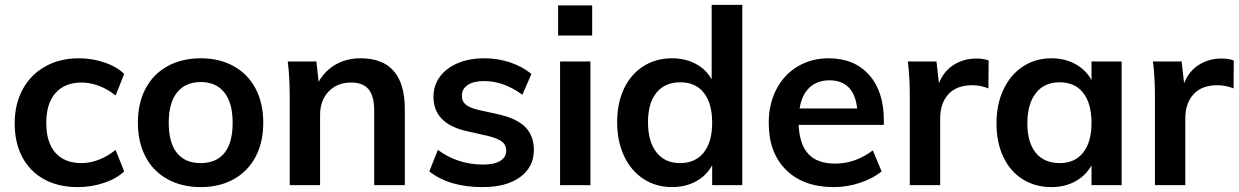

<svg xmlns="http://www.w3.org/2000/svg" viewBox="-20 -756 5060 784"><path d="M40 -252Q40 -331 72.5 -391Q105 -451 164.5 -484.5Q224 -518 302 -518Q356 -518 406.5 -501Q457 -484 487 -454L452 -366Q420 -392 384 -405.5Q348 -419 313 -419Q245 -419 207 -376.5Q169 -334 169 -254Q169 -174 206.5 -132Q244 -90 313 -90Q348 -90 384 -104Q420 -118 452 -144L487 -56Q455 -26 404 -9Q353 8 297 8Q218 8 160 -24Q102 -56 71 -114.5Q40 -173 40 -252Z M543 -255Q543 -335 574.5 -394.5Q606 -454 664.5 -486Q723 -518 800 -518Q876 -518 934 -486Q992 -454 1023.5 -394.5Q1055 -335 1055 -255Q1055 -175 1023.5 -115.5Q992 -56 934 -24Q876 8 800 8Q723 8 664.5 -24Q606 -56 574.5 -115.5Q543 -175 543 -255ZM930 -255Q930 -336 896 -378.5Q862 -421 800 -421Q737 -421 703 -378.5Q669 -336 669 -255Q669 -173 702.5 -131.5Q736 -90 799 -90Q863 -90 896.5 -131.5Q930 -173 930 -255Z M1633 -310V0H1508V-304Q1508 -364 1485 -391.5Q1462 -419 1414 -419Q1357 -419 1322 -382.5Q1287 -346 1287 -286V0H1163V-362Q1163 -442 1155 -505H1272L1281 -422Q1307 -468 1351.5 -493Q1396 -518 1452 -518Q1633 -518 1633 -310Z M1733 -56 1768 -144Q1849 -84 1953 -84Q1998 -84 2022.5 -99Q2047 -114 2047 -141Q2047 -164 2030 -177.5Q2013 -191 1972 -201L1888 -220Q1750 -250 1750 -361Q1750 -407 1776 -442.5Q1802 -478 1849 -498Q1896 -518 1958 -518Q2012 -518 2062 -501.5Q2112 -485 2150 -454L2113 -369Q2037 -425 1957 -425Q1914 -425 1890 -409Q1866 -393 1866 -365Q1866 -343 1880.5 -330Q1895 -317 1930 -308L2016 -289Q2091 -272 2125.5 -236.5Q2160 -201 2160 -144Q2160 -74 2104 -33Q2048 8 1951 8Q1814 8 1733 -56Z M2267 0V-505H2391V0ZM2259 -734H2398V-611H2259Z M3011 -736V0H2888V-81Q2865 -39 2822 -15.5Q2779 8 2724 8Q2659 8 2608 -25Q2557 -58 2528.5 -118.5Q2500 -179 2500 -257Q2500 -335 2528 -394Q2556 -453 2607 -485.5Q2658 -518 2724 -518Q2778 -518 2820.5 -495.5Q2863 -473 2886 -432V-736ZM2888 -255Q2888 -334 2854 -377Q2820 -420 2758 -420Q2695 -420 2660.5 -377.5Q2626 -335 2626 -257Q2626 -178 2660.5 -134Q2695 -90 2757 -90Q2819 -90 2853.5 -133Q2888 -176 2888 -255Z M3589 -246H3241Q3245 -165 3281.5 -126.5Q3318 -88 3390 -88Q3473 -88 3544 -142L3580 -56Q3544 -27 3491.5 -9.5Q3439 8 3385 8Q3261 8 3190 -62Q3119 -132 3119 -254Q3119 -331 3150 -391Q3181 -451 3237 -484.5Q3293 -518 3364 -518Q3468 -518 3528.5 -450.5Q3589 -383 3589 -265ZM3245 -313H3480Q3474 -370 3445.5 -399Q3417 -428 3367 -428Q3317 -428 3285.5 -398.5Q3254 -369 3245 -313Z M4017 -509 4016 -395Q3984 -408 3950 -408Q3886 -408 3852.5 -371Q3819 -334 3819 -273V0H3695V-362Q3695 -442 3687 -505H3804L3814 -416Q3833 -465 3874 -491Q3915 -517 3967 -517Q3996 -517 4017 -509Z M4560 -505V0H4437V-81Q4414 -39 4371 -15.5Q4328 8 4273 8Q4207 8 4156 -24Q4105 -56 4077 -115Q4049 -174 4049 -252Q4049 -330 4077.5 -390.5Q4106 -451 4157 -484.5Q4208 -518 4273 -518Q4328 -518 4371 -494.5Q4414 -471 4437 -429V-505ZM4437 -254Q4437 -334 4403 -377Q4369 -420 4306 -420Q4244 -420 4209.5 -375.5Q4175 -331 4175 -252Q4175 -174 4209.5 -132Q4244 -90 4307 -90Q4369 -90 4403 -133Q4437 -176 4437 -254Z M5018 -509 5017 -395Q4985 -408 4951 -408Q4887 -408 4853.5 -371Q4820 -334 4820 -273V0H4696V-362Q4696 -442 4688 -505H4805L4815 -416Q4834 -465 4875 -491Q4916 -517 4968 -517Q4997 -517 5018 -509Z"/></svg>

Font: Muli-Bold
Style: Bold
Weight: 700
Version: Version 2.000